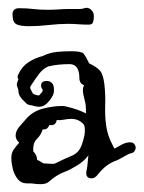

<svg xmlns="http://www.w3.org/2000/svg" viewBox="-20 -484 367 491"><path d="M49 -15Q34 -15 25 -26.5Q16 -38 12.5 -53Q9 -68 9 -80Q9 -93 15 -101.5Q21 -110 29 -119L28 -120Q20 -128 20 -137Q20 -149 29.5 -160Q39 -171 46 -179Q63 -199 89 -206Q115 -213 140 -213Q146 -213 165 -207.5Q184 -202 200 -194Q200 -203 199.5 -211.5Q199 -220 196 -230Q195 -235 193.5 -241Q192 -247 192 -253Q192 -260 195 -266Q183 -271 183 -284Q183 -320 158 -320Q127 -320 103 -314Q90 -308 81 -296.5Q72 -285 59 -265Q57 -261 57 -259Q59 -255 60.5 -251.5Q62 -248 64 -245Q71 -240 80 -240Q80 -240 84.5 -245Q89 -250 89 -251V-255Q85 -260 85 -265Q85 -277 100 -277Q107 -277 112.5 -272Q118 -267 118 -255V-251Q118 -241 106 -226Q94 -211 80 -211Q75 -211 69.5 -212.5Q64 -214 59 -215Q55 -215 51 -217Q47 -219 42 -225Q36 -230 31.5 -237Q27 -244 27 -253Q26 -258 24.5 -261.5Q23 -265 23 -266Q23 -271 24.5 -274.5Q26 -278 27 -281Q23 -288 27 -294Q36 -314 53 -325Q70 -336 90 -341Q106 -349 123.5 -351Q141 -353 162 -353Q188 -353 193.5 -347Q199 -341 208 -322Q227 -313 235.5 -303.5Q244 -294 247 -268Q250 -242 249 -215Q248 -188 251.5 -162.5Q255 -137 268 -113Q269 -110 273 -104Q282 -109 291 -114Q300 -119 310 -120H313Q320 -120 323.5 -115.5Q327 -111 327 -106Q327 -102 324 -97.5Q321 -93 315 -92Q309 -91 296 -83Q283 -75 271 -71Q258 -65 248 -56.5Q238 -48 227 -34Q221 -28 214 -28Q198 -28 201 -47Q202 -49 203.5 -61Q205 -73 206 -87Q200 -78 189.5 -69.5Q179 -61 160 -51Q158 -50 152.5 -47.5Q147 -45 144 -44Q134 -40 125 -34.5Q116 -29 107 -21Q103 -17 97.5 -15Q92 -13 83 -13Q79 -13 73 -13.5Q67 -14 60 -15ZM114 -65Q119 -65 121 -66Q147 -79 161 -84.5Q175 -90 182.5 -100.5Q190 -111 196 -138Q196 -140 196.5 -142.5Q197 -145 197 -149Q197 -162 194 -166Q181 -180 163 -180Q153 -180 143.5 -178Q134 -176 125 -177Q123 -164 111 -164H106Q102 -153 92 -153H89Q85 -139 75 -129.5Q65 -120 65 -104V-97Q75 -87 75 -75Q81 -73 85.5 -69.5Q90 -66 94 -66H95ZM54 -417Q32 -417 22 -422Q12 -427 12 -447Q12 -463 29 -463Q49 -463 65 -461Q81 -459 102 -459Q118 -459 130.5 -460Q143 -461 156 -461H183Q190 -461 194 -462.5Q198 -464 202 -464Q208 -464 214 -458Q220 -452 220 -443V-440Q220 -434 218 -427.5Q216 -421 207 -421Q193 -421 180 -422Q167 -423 155 -423Q130 -423 104.5 -420Q79 -417 54 -417Z"/></svg>

Font: Are You Serious
Style: Regular
Weight: 400
Designer: Robert E. Leuschke
Foundry: Robert E. Leuschke
Version: Version 1.100